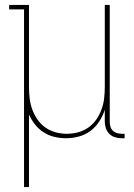

<svg xmlns="http://www.w3.org/2000/svg" viewBox="-20 -550 540 775"><path d="M77 205V-512H17V-530H97V-200Q97 -177 99.5 -154Q102 -131 110 -109Q118 -87 131 -68Q144 -49 163 -35.5Q182 -22 204.5 -16Q227 -10 250 -10Q273 -10 295.5 -16Q318 -22 337 -35.5Q356 -49 369 -68Q382 -87 390 -109Q398 -131 400.5 -154Q403 -177 403 -200V-530H423V-59Q423 -49 425.5 -39.5Q428 -30 435 -23Q442 -16 452 -13Q462 -10 471 -10H483V8H471Q458 8 444.5 4Q431 0 421.5 -9.5Q412 -19 407.5 -32Q403 -45 403 -59V-107Q395 -82 380.5 -59.5Q366 -37 345 -21.5Q324 -6 298.5 1Q273 8 246 8Q223 8 199.5 2.5Q176 -3 156 -16Q136 -29 121 -48Q106 -67 97 -88V205Z"/></svg>

Font: Iosevka Slab Thin
Style: Regular
Weight: 100
Monospace: yes
Designer: Belleve Invis
Foundry: Belleve Invis
Version: Version 11.1.0; ttfautohint (v1.8.3)